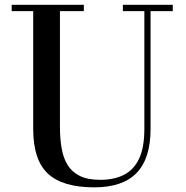

<svg xmlns="http://www.w3.org/2000/svg" viewBox="-20 -770 780 804"><path d="M703.5 -750V-723.5H610.5V-230Q610.5 -106.5 552.2 -46Q494 14.5 374.5 14.5Q242 14.5 180.5 -43Q119 -100.5 119 -230V-723.5H29V-750H331V-723.5H231V-240Q231 -190.5 238 -149.5Q245 -108.5 263.2 -79Q281.5 -49.5 314.5 -33.2Q347.5 -17 400 -17Q458 -17 499.2 -38Q540.5 -59 562.5 -105.8Q584.5 -152.5 584.5 -230V-723.5H494.5V-750Z"/></svg>

Font: Bodoni Moda 9pt Medium
Style: Regular
Weight: 500
Designer: Owen Earl
Foundry: indestructible type
Version: Version 2.005